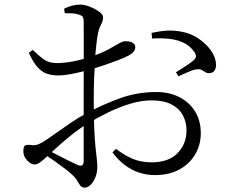

<svg xmlns="http://www.w3.org/2000/svg" viewBox="-20 -791 1040 850"><path d="M266.7 -732.6 263.9 -752.3Q279.8 -760.7 297.7 -765.6Q315.7 -770.6 334.5 -770.6Q353.6 -770.6 377 -761.6Q400.5 -752.6 418.3 -739.7Q436.2 -726.9 436.2 -714.8Q436.2 -697.6 427.6 -682.7Q419 -667.7 414 -644.3Q410 -625.5 406.5 -593.7Q402.9 -562 400.4 -521.8Q397.9 -481.6 396.5 -437.5Q395 -393.5 395 -350.2Q395 -270.7 397.4 -219.6Q399.7 -168.6 403 -137Q406.3 -105.4 408.6 -86.4Q410.9 -67.4 410.9 -50.9Q410.9 -28.7 403.1 -7.9Q395.2 12.9 382.1 26.3Q369 39.7 353.9 39.7Q342.6 39.7 335.7 30.7Q328.9 21.6 321 8Q313.1 -5.7 296.5 -20.1Q284.9 -31.2 263 -47.5Q241.2 -63.8 217.6 -80.7Q193.9 -97.7 174 -108.9L188.4 -128.3Q207.8 -118.7 231.8 -106.2Q255.7 -93.7 279.6 -81.7Q303.4 -69.7 321.7 -61.4Q338.5 -54.6 344.5 -59.7Q350.5 -64.8 350.5 -79.4Q350.5 -117.6 350.5 -181.9Q350.5 -246.3 350.5 -340Q350.5 -382.8 350.6 -436.6Q350.7 -490.3 350.7 -542.9Q350.7 -595.5 350.7 -636.8Q350.7 -678.1 350.5 -694.9Q350.3 -711.4 346 -716.9Q341.6 -722.5 330 -726.1Q316.8 -730.7 301.8 -731.8Q286.7 -732.8 266.7 -732.6ZM125.1 -570Q151.3 -545.3 167.7 -532.6Q184.1 -519.9 200.9 -515.5Q217.8 -511.1 243.5 -511.9Q261.8 -512.9 284.6 -516Q307.3 -519.2 333 -525.7Q358.7 -532.3 384.3 -540.5Q429.6 -555.9 458.3 -571.4Q487 -587 504.9 -597.7Q522.9 -608.5 534.2 -608.5Q540.5 -608.5 548.3 -607.7Q556 -606.9 562.7 -603.9Q569.5 -600.9 574.1 -596.1Q578.7 -591.3 578.9 -582.5Q579.1 -560 547 -543.9Q527.4 -533.9 499.3 -523.2Q471.3 -512.5 441.8 -502.6Q412.3 -492.7 387.4 -485.3Q369.7 -480.5 342.7 -473.7Q315.7 -466.9 287.8 -461.9Q259.9 -456.9 239.8 -456.9Q216.1 -456.9 193.3 -462.7Q170.5 -468.6 149.4 -490.1Q128.3 -511.5 107.6 -557.3ZM168.4 -161.4Q187.6 -173.3 220 -196.2Q252.4 -219.1 289.7 -244.8Q327.1 -270.5 361.7 -288.9Q431.9 -327.1 509.2 -355.3Q586.4 -383.6 671.8 -383.6Q729.9 -383.6 774.1 -361Q818.2 -338.5 843.6 -297.7Q868.9 -256.9 868.9 -201Q868.9 -150.3 844.6 -108.3Q820.3 -66.2 774.7 -41Q729.1 -15.9 665.8 -15.9Q630.4 -15.9 596.9 -26.6Q563.5 -37.3 533.6 -59.5Q503.8 -81.7 477.9 -116.2L493.8 -132.3Q524.2 -107.5 562.7 -89.9Q601.3 -72.3 651.5 -72.3Q726.9 -72.3 766.3 -113.4Q805.7 -154.4 805.7 -213.7Q805.7 -251.2 789 -281.5Q772.4 -311.8 738.3 -329.2Q704.3 -346.6 650.7 -346.6Q605 -346.6 555.4 -331.4Q505.9 -316.2 458.1 -292.8Q410.2 -269.4 367.6 -243.7Q339.6 -227.1 309.5 -203.8Q279.4 -180.5 251.2 -155.7Q222.9 -130.8 198.2 -107.2Q171.3 -82.2 157.7 -72.5Q144.1 -62.8 133.2 -62.8Q124.5 -62.8 116.8 -67.4Q109 -72 101.2 -79.9Q91.5 -89.8 87.4 -100Q83.4 -110.2 83.4 -121.2Q83.4 -138.8 88.8 -144.9Q94.3 -151.1 110.6 -149.5Q131.5 -146.4 143.2 -150Q154.8 -153.6 168.4 -161.4ZM653.3 -620.3 651.1 -645.5Q688.5 -653.6 720 -655.4Q751.5 -657.1 784.3 -650.6Q823.3 -643.8 857.4 -621.2Q891.6 -598.7 913.2 -568.5Q934.8 -538.2 936.4 -506.9Q937.2 -492.3 931.1 -480.8Q924.9 -469.3 910.7 -467.7Q899.3 -465.3 890.9 -470.5Q882.5 -475.6 873 -481.2Q863.4 -486.7 846.7 -483.4Q834 -481.6 810 -471Q785.9 -460.5 770.3 -453.3L758.8 -471.2Q769.5 -477.4 785.6 -487.6Q801.7 -497.8 816.9 -508.4Q832.1 -519.1 838.9 -525.8Q847.3 -534.5 847.5 -542.4Q847.8 -550.3 839.8 -561.7Q819.6 -590.3 789.4 -603.4Q759.1 -616.5 723.9 -619.7Q688.6 -622.8 653.3 -620.3Z"/></svg>

Font: Noto Serif JP
Style: Regular
Weight: 200
Designer: Ryoko NISHIZUKA 西塚涼子 (kana & ideographs); Frank Grießhammer (Latin, Greek & Cyrillic); Wenlong ZHANG 张文龙 (bopomofo); San
Foundry: Adobe
Version: Version 2.001;hotconv 1.1.0;makeotfexe 2.6.0